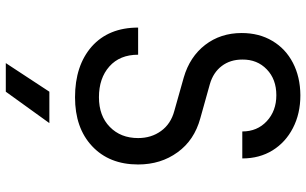

<svg xmlns="http://www.w3.org/2000/svg" viewBox="-210 -570 1020 639"><g transform="rotate(90 299.5 -250.0)"><path d="M189.5 240.2 284.7 95.2H389.2L284.7 240.2ZM303.2 9.8Q197.8 9.8 134.3 -45.9Q71.3 -102.1 71.3 -200.2H161.6Q161.6 -139.2 200.7 -104.5Q239.7 -69.8 303.2 -69.8Q365.2 -69.8 401.9 -106Q439 -142.1 439 -200.2Q439 -244.1 415.5 -276.4Q392.1 -309.1 348.1 -320.8L237.3 -352.1Q168.5 -372.1 128.9 -423.3Q89.4 -474.6 89.4 -544.9Q89.4 -603 115.7 -647Q141.6 -690.9 188.5 -715.3Q235.4 -739.7 296.4 -740.2Q357.9 -740.2 405.8 -715.3Q453.1 -690.9 480 -647.5Q506.8 -604 506.8 -546.9H417Q417 -596.7 382.8 -628.4Q348.6 -660.2 296.4 -660.2Q243.2 -660.2 210.4 -628.4Q177.2 -596.7 177.7 -546.9Q177.7 -506.8 199.2 -478.5Q220.7 -450.2 259.3 -439L373 -407.2Q446.3 -387.2 486.3 -331.5Q526.9 -275.9 526.9 -200.2Q526.9 -104 465.8 -46.9Q405.3 9.8 303.2 9.8Z"/></g></svg>

Font: UDEV Gothic 35
Style: Regular
Weight: 400
Version: v2.1.0; ttfautohint (v1.8.4.7-5d5b-dirty) -l 6 -r 45 -G 200 